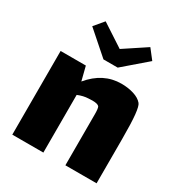

<svg xmlns="http://www.w3.org/2000/svg" viewBox="-189 -919 1023 1087"><g transform="rotate(30 322.5 -375.0)"><path d="M600 -253V35H396V-251V-299Q396 -337 390 -347Q381 -359 346 -359Q330 -359 321 -358Q288 -357 252 -342V35H49V-512H214L237 -421Q322 -524 441 -524Q484 -524 521.5 -512.5Q559 -501 578 -478Q589 -465 594.5 -412.5Q600 -360 600 -253ZM527 -722 376 -592H283L134 -723L186 -785L333 -689L478 -785Z"/></g></svg>

Font: Lalezar
Style: Regular
Weight: 400
Designer: Borna Izadpanah
Foundry: Borna Izadpanah
Version: Version 1.003;November 28, 2018;FontCreator 11.5.0.2421 64-b